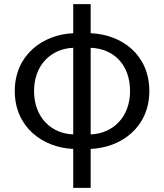

<svg xmlns="http://www.w3.org/2000/svg" viewBox="-20 -716 800 936"><path d="M337 -61C231 -64 146 -143 146 -272C146 -401 231 -479 337 -483ZM337 200H422V10C570 4 708 -95 708 -272C708 -449 574 -548 422 -554V-696H337V-554C190 -548 52 -449 52 -272C52 -95 190 4 337 10ZM422 -483C533 -479 614 -402 614 -272C614 -142 527 -64 422 -61Z"/></svg>

Font: GenYoGothic2 TW R
Style: Regular
Weight: 400
Version: Version 2.100;PS 2.1;hotconv 16.6.51;makeotf.lib2.5.65220 DE